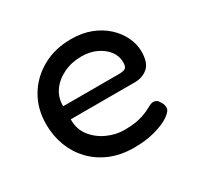

<svg xmlns="http://www.w3.org/2000/svg" viewBox="-114 -605 768 750"><g transform="rotate(-30 270.0 -230.5)"><path d="M291 15Q231 15 184 -5Q137 -25 104.5 -59.5Q72 -94 55 -139Q38 -184 38 -236Q38 -305 70 -359Q102 -413 158.5 -444.5Q215 -476 288 -476Q338 -476 377.5 -460.5Q417 -445 445 -419Q473 -393 488 -361Q503 -329 503 -297Q503 -246 479 -225.5Q455 -205 420 -205H131Q130 -161 154.5 -129.5Q179 -98 216.5 -81Q254 -64 292 -64Q320 -64 340 -67Q360 -70 375 -75Q390 -80 401 -85Q412 -90 420.5 -95Q429 -100 437 -102Q446 -104 454.5 -100.5Q463 -97 468 -87Q474 -79 476 -72Q478 -65 478 -57Q478 -43 454 -26Q430 -9 387.5 3Q345 15 291 15ZM131 -264H382Q401 -264 410.5 -269Q420 -274 420 -296Q420 -324 403 -346.5Q386 -369 356.5 -383Q327 -397 289 -397Q245 -397 208.5 -379.5Q172 -362 151 -332Q130 -302 131 -264Z"/></g></svg>

Font: Fredoka Light
Style: Regular
Weight: 400
Version: Version 2.001